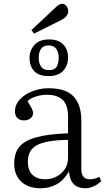

<svg xmlns="http://www.w3.org/2000/svg" viewBox="-20 -993 561 1027"><path d="M196 14Q132 14 94 -21Q56 -56 56 -119Q56 -173 82.5 -206.5Q109 -240 172 -258Q235 -276 344 -280V-368Q344 -431 315.5 -458.5Q287 -486 232 -486Q200 -486 171 -476.5Q142 -467 127 -452Q144 -425 150.5 -411.5Q157 -398 157 -389Q157 -372 143.5 -360.5Q130 -349 108 -349Q86 -349 73 -361.5Q60 -374 60 -397Q60 -433 86 -461Q112 -489 153.5 -505Q195 -521 240 -521Q333 -521 374 -476.5Q415 -432 415 -349V-88Q415 -34 461 -34Q484 -34 512 -47L521 -24Q503 -6 480.5 4Q458 14 435 14Q397 14 374.5 -8Q352 -30 349 -76Q322 -29 283.5 -7.5Q245 14 196 14ZM222 -34Q254 -34 282 -48.5Q310 -63 327 -88.5Q344 -114 344 -149V-245Q228 -243 178.5 -217Q129 -191 129 -129Q129 -81 154 -57.5Q179 -34 222 -34ZM241 -586Q187 -586 162.5 -613Q138 -640 138 -684Q138 -723 164 -752.5Q190 -782 243 -782Q292 -782 318 -755.5Q344 -729 344 -686Q344 -642 317.5 -614Q291 -586 241 -586ZM242 -618Q272 -618 283 -636Q294 -654 294 -684Q294 -713 281 -731.5Q268 -750 240 -750Q211 -750 199 -731Q187 -712 187 -684Q187 -656 199.5 -637Q212 -618 242 -618ZM162 -813 148 -832 274 -950Q297 -973 311 -973Q326 -973 335.5 -960.5Q345 -948 345 -934Q345 -905 308 -886Z"/></svg>

Font: Literata 36pt Light
Style: Regular
Weight: 300
Designer: Latin by Veronika Burian and Jose Scaglione. Greek by Irene Vlachou. Cyrillic by Vera Evstafieva.
Foundry: TypeTogether
Version: Version 3.002